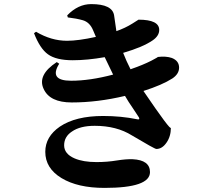

<svg xmlns="http://www.w3.org/2000/svg" viewBox="-20 -844 1040 937"><path d="M308 -769Q361 -824 425 -824Q529 -824 537 -768L548 -692Q591 -707 626 -729Q655 -748 656 -748Q757 -748 757 -698Q757 -669 725 -647Q677 -614 581 -586Q596 -547 617 -506Q678 -527 719 -548Q753 -566 750 -566Q790 -571 819 -561Q854 -547 854 -514Q854 -483 821 -461Q771 -429 680 -400Q814 -203 814 -221Q814 -178 792 -147Q771 -117 743 -117Q735 -117 624 -183Q549 -230 442 -230Q371 -230 331 -202Q293 -177 293 -135Q293 -93 344 -71Q386 -53 451 -53Q503 -53 551 -61Q595 -68 627 -67Q712 -63 712 -4Q712 73 490 73Q359 73 280 25Q201 -23 201 -103Q201 -177 272 -226Q349 -278 483 -278Q571 -278 649 -262Q664 -258 658 -271L629 -315Q606 -348 590 -376Q456 -344 330 -344Q223 -344 193 -410Q161 -478 257 -541L269 -533Q217 -450 327 -450Q419 -450 532 -480L491 -565Q406 -550 335 -550Q254 -550 214 -579Q175 -607 146 -682L156 -689Q230 -645 307 -645Q362 -645 448 -664L434 -697Q418 -735 385 -745Q354 -754 311 -759Z"/></svg>

Font: Source Han Serif CN Heavy
Style: Regular
Weight: 900
Designer: Ryoko NISHIZUKA  (kana & ideographs); Frank Grießhammer (Latin, Greek & Cyrillic); Wenlong ZHANG  (bopomofo); Sandoll Co
Foundry: Adobe Systems Incorporated
Version: Version 1.000;PS 1;hotconv 16.6.53;makeotf.lib2.5.65590